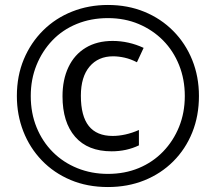

<svg xmlns="http://www.w3.org/2000/svg" viewBox="-20 -744 871 774"><path d="M430 -134Q334 -134 283 -192.5Q232 -251 232 -356Q232 -423 256 -473.5Q280 -524 325.5 -551.5Q371 -579 434 -579Q466 -579 497.5 -572Q529 -565 559 -551L532 -493Q507 -506 482.5 -511.5Q458 -517 436 -517Q376 -517 341 -475.5Q306 -434 306 -358Q306 -276 338 -236Q370 -196 434 -196Q459 -196 486 -202Q513 -208 540 -220V-158Q515 -146 487.5 -140Q460 -134 430 -134ZM415 10Q332 10 264.5 -18.5Q197 -47 148.5 -97.5Q100 -148 74 -214.5Q48 -281 48 -357Q48 -438 76 -505Q104 -572 154 -621.5Q204 -671 271 -697.5Q338 -724 415 -724Q495 -724 562 -696.5Q629 -669 678.5 -619Q728 -569 755 -502Q782 -435 782 -357Q782 -277 755 -210Q728 -143 678.5 -93.5Q629 -44 562 -17Q495 10 415 10ZM415 -43Q483 -43 539.5 -66.5Q596 -90 637.5 -133Q679 -176 702 -233Q725 -290 725 -357Q725 -424 702 -481.5Q679 -539 637.5 -581Q596 -623 539.5 -647Q483 -671 415 -671Q347 -671 289.5 -647.5Q232 -624 191 -581Q150 -538 127 -481Q104 -424 104 -357Q104 -288 127.5 -230.5Q151 -173 193 -131Q235 -89 292 -66Q349 -43 415 -43Z"/></svg>

Font: Noto Sans Khmer Condensed
Style: Regular
Weight: 400
Width: 3
Designer: Danh Hong and the Monotype Design Team
Foundry: Monotype Imaging Inc.
Version: Version 2.004